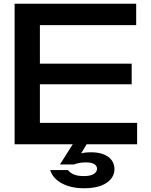

<svg xmlns="http://www.w3.org/2000/svg" viewBox="-20 -770 806 1025"><path d="M683 -430V-320H106V-430ZM193 -375V-40L130 -114H712V0H58V-375V-750H707V-636H130L193 -710ZM376 -12H450L399 72L365 70Q387 56 410 49.5Q433 43 466 43Q525 43 558 67.5Q591 92 591 133Q591 178 548.5 206.5Q506 235 428 235Q359 235 310.5 209Q262 183 248 138H343Q354 153 374.5 161.5Q395 170 428 170Q464 170 481 158.5Q498 147 498 131Q498 115 483 106Q468 97 439 97Q419 97 402.5 100Q386 103 375 108H300Z"/></svg>

Font: Bounded
Style: Regular
Weight: 400
Designer: Vlad Churkin
Version: Version 1.0